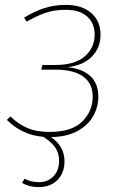

<svg xmlns="http://www.w3.org/2000/svg" viewBox="-20 -549 503 783"><path d="M381 -155Q381 -114 361 -77Q341 -40 297.5 -15.5Q254 9 188 10Q243 48 243 108Q243 156 214.5 185Q186 214 137 214Q99 214 70 197L80 180Q106 194 139 194Q174 194 197.5 170.5Q221 147 221 107Q221 74 204.5 51.5Q188 29 157 9Q70 2 8 -60L23 -74Q53 -44 90.5 -27.5Q128 -11 182 -11Q273 -11 315.5 -53.5Q358 -96 358 -155Q358 -209 319 -237Q280 -265 205 -265H148L153 -284H206Q285 -284 325.5 -319Q366 -354 366 -408Q366 -454 335.5 -481.5Q305 -509 248 -509Q203 -509 168 -497.5Q133 -486 89 -461L78 -477Q121 -503 161 -516Q201 -529 248 -529Q314 -529 352 -496Q390 -463 390 -408Q390 -354 354.5 -318Q319 -282 254 -275Q313 -270 347 -240Q381 -210 381 -155Z"/></svg>

Font: Fira Sans Thin
Style: Italic
Weight: 250
Italic angle: -8°
Designer: Carrois Corporate & Edenspiekermann AG
Foundry: Carrois Corporate GbR & Edenspiekermann AG
Version: Version 4.203